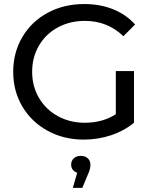

<svg xmlns="http://www.w3.org/2000/svg" viewBox="-20 -671 750 933"><path d="M542.8 -325.7V-115.9C499.9 -88.3 449.6 -74.5 391.9 -74.5C343.5 -74.5 299.8 -85.3 260.8 -106.7C221.9 -128.2 191.4 -157.8 169.3 -195.5C147.2 -233.2 136.2 -275.4 136.2 -322C136.2 -369.2 147.2 -411.7 169.3 -449.4C191.4 -487.1 221.9 -516.6 260.8 -537.7C299.8 -558.9 343.8 -569.5 392.8 -569.5C465.8 -569.5 528.1 -544.6 579.6 -495L636.6 -552C607.2 -584.5 571.5 -609.2 529.5 -626.1C487.4 -642.9 440.7 -651.4 389.2 -651.4C323.5 -651.4 264.5 -637.3 212.1 -609C159.6 -580.8 118.5 -541.6 88.8 -491.3C59 -441 44.2 -384.6 44.2 -322C44.2 -259.4 59 -203.2 88.8 -153.2C118.5 -103.2 159.5 -63.9 211.6 -35.4C263.7 -6.9 322.3 7.4 387.3 7.4C433.3 7.4 477.5 0.3 519.8 -13.8C562.1 -27.9 599.2 -48.1 631.1 -74.5V-325.7ZM406.6 98.4C398.1 90.5 386.7 86.5 372.6 86.5C358.5 86.5 347.1 90.5 338.6 98.4C330 106.4 325.7 116.5 325.7 128.8C325.7 138.6 328.3 146.9 333.5 153.6C338.7 160.4 345.9 165.3 355.1 168.4L334 242H380L407.6 175.7C415.5 159.2 419.5 143.5 419.5 128.8C419.5 116.5 415.2 106.4 406.6 98.4Z"/></svg>

Font: Montserrat Ace
Style: Regular
Weight: 500
Designer: Julieta Ulanovsky
Foundry: Julieta Ulanovsky
Version: Version 1